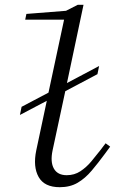

<svg xmlns="http://www.w3.org/2000/svg" viewBox="-20 -770 540 800"><path d="M229 10Q165 10 141 -32.5Q117 -75 131 -143L175 -350L63 -291L70 -325L182 -384L247 -688H85L90 -712L255 -725L304 -750H328L259 -424L393 -495L386 -461L252 -390L199 -143Q189 -95 204.5 -67.5Q220 -40 258 -40Q290 -40 315 -56.5Q340 -73 360.5 -97.5Q381 -122 398 -144L420 -173L439 -159L417 -129Q389 -91 362 -59Q335 -27 303.5 -8.5Q272 10 229 10Z"/></svg>

Font: Xanh Mono
Style: Italic
Weight: 400
Italic angle: -12°
Monospace: yes
Designer: Lam Bao, Duy Dao
Foundry: Yellow Type Foundry
Version: Version 3.101; ttfautohint (v1.8.3)